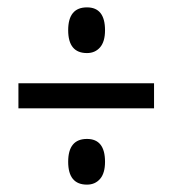

<svg xmlns="http://www.w3.org/2000/svg" viewBox="-20 -613 470 521"><path d="M216 -469Q165 -469 165 -531Q165 -593 216 -593Q265 -593 265 -531Q265 -500 251.5 -484.5Q238 -469 216 -469ZM30 -319V-387H398V-319ZM216 -112Q165 -112 165 -174Q165 -236 216 -236Q265 -236 265 -174Q265 -143 251.5 -127.5Q238 -112 216 -112Z"/></svg>

Font: Noto Sans Lao UI ExtCond
Style: Regular
Weight: 400
Width: 2
Designer: Monotype Design Team
Foundry: Monotype Imaging Inc.
Version: Version 2.000; ttfautohint (v1.8.4.7-5d5b)